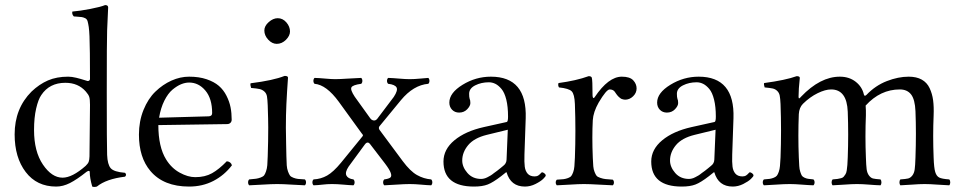

<svg xmlns="http://www.w3.org/2000/svg" viewBox="-20 -718 3743 749"><path d="M329.1 -107.9 331.1 -309.1Q331.1 -331.1 328.1 -340.1Q325.2 -349.1 314.9 -360.8Q285.2 -395 234.9 -395Q172.9 -395 141.1 -347.2Q129.4 -330.6 121.1 -294.9Q112.8 -259.3 112.8 -210.9Q112.8 -127 147.5 -75.9Q182.1 -24.9 224.1 -24.9Q261.7 -24.9 314 -70.8Q323.2 -79.6 325.9 -86.7Q328.6 -93.8 329.1 -107.9ZM317.9 -47.9Q279.8 -17.6 252.7 -3.9Q225.6 9.8 199.2 9.8Q123.5 9.8 80.3 -46.9Q37.1 -103.5 37.1 -193.8Q37.1 -294.9 103 -360.8Q133.3 -389.6 167.2 -404.3Q201.2 -418.9 246.1 -418.9Q259.8 -418.9 277.6 -414.6Q295.4 -410.2 308.1 -406Q320.8 -401.9 321.8 -401.9Q331.1 -401.9 331.1 -411.1Q331.1 -526.4 329.1 -576.2Q328.1 -599.6 326.2 -612.8Q324.2 -626 321.8 -634.8Q319.3 -643.6 312.3 -647Q305.2 -650.4 298.8 -651.4Q292.5 -652.3 277.3 -653.3Q271.5 -653.8 268.1 -653.8Q259.8 -662.1 262.2 -672.9Q291.5 -675.3 332 -683.1Q372.6 -690.9 390.1 -698.2Q401.9 -698.2 401.9 -689Q400.4 -661.1 397.9 -599.1Q396.5 -561.5 396.5 -356.4Q396.5 -151.4 397.9 -113.8Q399.4 -76.2 411.9 -61.8Q424.3 -47.4 467.8 -43.9Q475.6 -36.1 467.8 -28.8Q394.5 -20 357.9 9.8Q347.2 12.7 339.8 9.8Q330.1 -23.9 330.1 -46.9Q330.1 -50.3 328.1 -51Q326.2 -51.8 323.2 -50.8Q320.3 -49.8 317.9 -47.9Z M600.6 -258.8 793.9 -264.2Q807.6 -264.6 807.6 -276.9Q807.6 -333.5 781.2 -364.7Q754.9 -396 717.8 -396Q702.6 -396 686.5 -389.4Q670.4 -382.8 652.8 -368.2Q635.3 -353.5 621.1 -325.2Q606.9 -296.9 600.6 -258.8ZM864.7 -88.9Q880.4 -87.4 884.8 -73.2Q855 -34.2 812.5 -12.2Q770 9.8 717.8 9.8Q618.2 9.8 566.9 -50.8Q522 -103.5 522 -192.9Q522 -245.1 539.8 -289.1Q557.6 -333 586.2 -360.6Q614.7 -388.2 648.9 -403.6Q683.1 -418.9 717.8 -418.9Q756.3 -418.9 785.9 -408.9Q815.4 -398.9 833.7 -383.1Q852.1 -367.2 863.5 -344.5Q875 -321.8 879.4 -299.3Q883.8 -276.9 883.8 -251Q883.8 -243.7 878.9 -238.8Q874 -233.9 865.7 -233.9L597.7 -230Q597.7 -145 627.9 -96.2Q648.9 -62 681.2 -44.4Q712.9 -26.9 741.7 -26.9Q779.8 -26.9 807.1 -42.2Q834.5 -57.6 864.7 -88.9Z M1011.2 -599.1Q1011.2 -616.7 1028.3 -631.8Q1045.4 -647 1063.5 -647Q1083 -647 1097.2 -630.6Q1111.3 -614.3 1111.3 -595.2Q1111.3 -578.6 1095.5 -562.7Q1079.6 -546.9 1059.6 -546.9Q1041.5 -546.9 1026.4 -563.2Q1011.2 -579.6 1011.2 -599.1ZM1097.2 -108.9Q1097.7 -86.9 1098.6 -73.2Q1099.6 -59.6 1103.5 -49.1Q1107.4 -38.6 1111.1 -33.4Q1114.7 -28.3 1124.3 -24.7Q1133.8 -21 1142.6 -20Q1151.4 -19 1169.4 -18.1Q1173.8 -13.7 1173.8 -6.6Q1173.8 0.5 1169.4 4.9Q1150.4 4.4 1117.2 2.2Q1084 0 1061.5 0Q1038.6 0 1004.4 2.2Q970.2 4.4 952.1 4.9Q947.8 0.5 947.8 -6.6Q947.8 -13.7 952.1 -18.1Q970.2 -19.5 978.8 -20.8Q987.3 -22 997.1 -25.6Q1006.8 -29.3 1010.5 -34.2Q1014.2 -39.1 1017.8 -49.6Q1021.5 -60.1 1022.7 -73.5Q1023.9 -86.9 1024.4 -108.9Q1026.4 -168.5 1026.4 -220.7Q1026.4 -247.6 1024.4 -307.1Q1023.4 -330.1 1021.5 -341.8Q1019.5 -353.5 1011.5 -360.8Q1003.4 -368.2 992.9 -370.6Q982.4 -373 959.5 -375Q955.6 -386.7 957.5 -393.1Q1046.4 -404.3 1090.3 -421.9Q1103.5 -421.9 1103.5 -415Q1099.6 -361.3 1097.2 -311.5Q1095.2 -271 1095.2 -219.7Q1095.2 -202.1 1096.2 -156.5Q1097.2 -110.8 1097.2 -108.9Z M1363.8 -340.8 1424.8 -255.9Q1429.2 -250 1435.1 -248.5Q1440.9 -247.1 1444.8 -249Q1448.7 -251 1451.2 -253.9L1516.1 -339.8Q1533.2 -365.7 1526.9 -377Q1520.5 -388.2 1494.1 -391.1Q1489.7 -395.5 1489.7 -402.6Q1489.7 -409.7 1494.1 -414.1Q1511.7 -413.6 1536.9 -411.4Q1562 -409.2 1578.1 -409.2Q1596.2 -409.2 1619.1 -411.4Q1642.1 -413.6 1650.9 -414.1Q1655.3 -409.7 1655.3 -402.6Q1655.3 -395.5 1650.9 -391.1Q1592.8 -386.2 1543.9 -327.1L1460 -225.1Q1455.6 -218.3 1460.9 -210.9L1550.8 -89.8Q1580.6 -49.8 1606.7 -35.2Q1632.8 -20.5 1662.1 -18.1Q1666.5 -13.7 1666.5 -6.6Q1666.5 0.5 1662.1 4.9Q1645.5 4.4 1622.1 2.2Q1598.6 0 1578.1 0Q1558.6 0 1526.9 2.2Q1495.1 4.4 1479 4.9Q1474.6 0.5 1474.6 -6.6Q1474.6 -13.7 1479 -18.1Q1496.6 -20.5 1502.7 -25.4Q1508.8 -30.3 1504.4 -43.2Q1500 -56.2 1481.9 -80.1L1423.8 -155.8Q1413.6 -168.9 1402.8 -153.8L1339.8 -67.9Q1325.2 -45.9 1331.3 -33.4Q1337.4 -21 1358.9 -18.1Q1363.3 -13.7 1363.3 -6.6Q1363.3 0.5 1358.9 4.9Q1342.3 4.4 1318.8 2.2Q1295.4 0 1274.9 0Q1255.9 0 1238.3 2.2Q1220.7 4.4 1203.1 4.9Q1198.7 0.5 1198.7 -6.6Q1198.7 -13.7 1203.1 -18.1Q1231.9 -19.5 1256.1 -33.2Q1280.3 -46.9 1310.1 -83L1394 -186Q1396 -188 1395.8 -190.2Q1395.5 -192.4 1394.5 -193.6Q1393.6 -194.8 1391.6 -197Q1389.6 -199.2 1389.2 -200.2L1301.8 -320.8Q1253.4 -387.2 1207 -391.1Q1202.6 -395.5 1202.6 -402.6Q1202.6 -409.7 1207 -414.1Q1225.1 -413.6 1249 -411.4Q1272.9 -409.2 1288.1 -409.2Q1303.7 -409.2 1337.9 -411.4Q1372.1 -413.6 1389.2 -414.1Q1393.6 -409.7 1393.6 -402.6Q1393.6 -395.5 1389.2 -391.1Q1356.4 -386.7 1351.1 -377.4Q1345.7 -368.2 1363.8 -340.8Z M1960.9 -211.9 1878.9 -191.9Q1829.6 -179.7 1806.4 -151.9Q1783.2 -124 1783.2 -91.8Q1783.2 -66.4 1803.5 -43.2Q1823.7 -20 1856.9 -20Q1862.3 -20 1868.4 -21.5Q1874.5 -22.9 1881.6 -26.6Q1888.7 -30.3 1894 -33.4Q1899.4 -36.6 1907.2 -43L1919.4 -51.8Q1923.3 -54.7 1931.6 -61.5L1942.9 -70.8Q1955.6 -80.1 1956.1 -95.2ZM1956.1 -45.9H1954.1L1935.1 -30.8Q1903.3 -6.3 1882.6 1.7Q1861.8 9.8 1829.1 9.8Q1710 9.8 1710 -87.9Q1710 -135.3 1752.9 -170.9Q1795.4 -206.1 1867.2 -222.2L1957 -242.2Q1961.9 -243.7 1961.9 -263.2Q1961.9 -301.8 1955.1 -329.3Q1948.2 -356.9 1936.5 -370.8Q1924.8 -384.8 1912.6 -390.9Q1900.4 -397 1887.2 -397Q1857.4 -397 1833.7 -385Q1810.1 -373 1810.1 -352.1Q1810.1 -338.9 1812 -333Q1814.9 -327.1 1814.9 -315.9Q1814.9 -304.7 1802.5 -291.7Q1790 -278.8 1771 -278.8Q1754.4 -278.8 1743.7 -289.8Q1732.9 -300.8 1732.9 -317.9Q1732.9 -355.5 1784.4 -387.2Q1835.9 -418.9 1895 -418.9Q2036.1 -418.9 2030.8 -256.8L2025.9 -115.2Q2024.9 -85 2027.1 -67.9Q2029.3 -50.8 2038.6 -40.3Q2047.9 -29.8 2065.9 -29.8Q2074.7 -29.8 2080.6 -33.9Q2086.4 -38.1 2089.6 -42Q2092.8 -45.9 2094.7 -45.9Q2098.1 -45.9 2103.5 -42Q2108.9 -38.1 2108.9 -33.2Q2108.9 -29.8 2098.9 -20Q2088.9 -10.3 2068.8 -0.2Q2048.8 9.8 2027.8 9.8Q1972.2 9.8 1956.1 -45.9Z M2222.7 -312Q2221.2 -350.6 2210.2 -361.8Q2199.2 -373 2160.6 -377Q2155.8 -384.8 2158.7 -394Q2228 -403.3 2276.4 -420.9Q2286.6 -420.9 2288.6 -415Q2291.5 -406.2 2291.5 -348.1Q2291.5 -335.9 2295.9 -335.4Q2297.4 -335.4 2299.8 -338.9Q2353.5 -418.9 2405.8 -418.9Q2437 -418.9 2450.2 -404.8Q2463.4 -390.6 2463.4 -373Q2463.4 -355.5 2449.7 -342.3Q2436 -329.1 2418.5 -329.1Q2415 -329.1 2411.4 -330.1Q2407.7 -331.1 2405 -332Q2402.3 -333 2399.2 -335.7Q2396 -338.4 2394.3 -339.6Q2392.6 -340.8 2389.4 -344.7Q2386.2 -348.6 2385.5 -349.6Q2384.8 -350.6 2381.3 -355.5L2378.4 -359.9Q2371.6 -369.1 2358.4 -369.1Q2345.7 -369.1 2315.4 -317.9Q2294.4 -280.8 2292.5 -249Q2289.1 -186 2292.5 -103Q2293.5 -82 2294.4 -69.6Q2295.4 -57.1 2299.6 -46.9Q2303.7 -36.6 2307.4 -32.2Q2311 -27.8 2321.8 -24.2Q2332.5 -20.5 2341.6 -19.5Q2350.6 -18.6 2370.6 -17.1Q2375 -12.7 2375 -6.1Q2375 0.5 2370.6 4.9Q2353 4.4 2316.2 2.2Q2279.3 0 2257.8 0Q2237.3 0 2203.6 2.2Q2169.9 4.4 2152.3 4.9Q2147.9 0.5 2147.9 -6.1Q2147.9 -12.7 2152.3 -17.1Q2169.4 -18.1 2178 -19Q2186.5 -20 2195.8 -23.4Q2205.1 -26.9 2208.7 -31.7Q2212.4 -36.6 2216.1 -46.6Q2219.7 -56.6 2220.7 -69.3Q2221.7 -82 2222.7 -103Q2226.6 -207 2222.7 -312Z M2771.5 -211.9 2689.5 -191.9Q2640.1 -179.7 2616.9 -151.9Q2593.8 -124 2593.8 -91.8Q2593.8 -66.4 2614 -43.2Q2634.3 -20 2667.5 -20Q2672.9 -20 2679 -21.5Q2685.1 -22.9 2692.1 -26.6Q2699.2 -30.3 2704.6 -33.4Q2710 -36.6 2717.8 -43L2730 -51.8Q2733.9 -54.7 2742.2 -61.5L2753.4 -70.8Q2766.1 -80.1 2766.6 -95.2ZM2766.6 -45.9H2764.6L2745.6 -30.8Q2713.9 -6.3 2693.1 1.7Q2672.4 9.8 2639.6 9.8Q2520.5 9.8 2520.5 -87.9Q2520.5 -135.3 2563.5 -170.9Q2606 -206.1 2677.7 -222.2L2767.6 -242.2Q2772.5 -243.7 2772.5 -263.2Q2772.5 -301.8 2765.6 -329.3Q2758.8 -356.9 2747.1 -370.8Q2735.4 -384.8 2723.1 -390.9Q2710.9 -397 2697.8 -397Q2668 -397 2644.3 -385Q2620.6 -373 2620.6 -352.1Q2620.6 -338.9 2622.6 -333Q2625.5 -327.1 2625.5 -315.9Q2625.5 -304.7 2613 -291.7Q2600.6 -278.8 2581.5 -278.8Q2564.9 -278.8 2554.2 -289.8Q2543.5 -300.8 2543.5 -317.9Q2543.5 -355.5 2595 -387.2Q2646.5 -418.9 2705.6 -418.9Q2846.7 -418.9 2841.3 -256.8L2836.4 -115.2Q2835.4 -85 2837.6 -67.9Q2839.8 -50.8 2849.1 -40.3Q2858.4 -29.8 2876.5 -29.8Q2885.3 -29.8 2891.1 -33.9Q2897 -38.1 2900.1 -42Q2903.3 -45.9 2905.3 -45.9Q2908.7 -45.9 2914.1 -42Q2919.4 -38.1 2919.4 -33.2Q2919.4 -29.8 2909.4 -20Q2899.4 -10.3 2879.4 -0.2Q2859.4 9.8 2838.4 9.8Q2782.7 9.8 2766.6 -45.9Z M3112.3 -313Q3097.7 -298.3 3096.2 -272.9Q3092.8 -188.5 3096.2 -104Q3097.2 -83 3097.9 -70.6Q3098.6 -58.1 3101.8 -48.1Q3105 -38.1 3107.7 -33.4Q3110.4 -28.8 3117.9 -25.1Q3125.5 -21.5 3132.3 -20.5Q3139.2 -19.5 3153.3 -18.1Q3157.7 -13.7 3157.7 -6.6Q3157.7 0.5 3153.3 4.9Q3134.8 4.4 3107.7 2.2Q3080.6 0 3061 0Q3038.6 0 3007.6 2.2Q2976.6 4.4 2960 4.9Q2955.6 0.5 2955.6 -6.6Q2955.6 -13.7 2960 -18.1Q2975.1 -19 2982.9 -20.3Q2990.7 -21.5 2999 -24.9Q3007.3 -28.3 3011 -33.2Q3014.6 -38.1 3018.1 -47.9Q3021.5 -57.6 3022.7 -70.6Q3023.9 -83.5 3024.9 -104Q3028.8 -208 3024.9 -312Q3023.9 -334 3021.7 -345Q3019.5 -356 3012 -363.3Q3004.4 -370.6 2994.4 -372.8Q2984.4 -375 2962.9 -377Q2959 -388.7 2960.9 -394Q3044.9 -405.3 3087.9 -420.9Q3100.1 -420.9 3100.1 -414.1Q3095.2 -369.6 3095.2 -340.8Q3095.2 -336.9 3095.9 -335.4Q3096.7 -334 3097.9 -334.5Q3099.1 -335 3100.1 -335.7Q3101.1 -336.4 3102.8 -338.4Q3104.5 -340.3 3105 -340.8Q3179.7 -418.9 3256.3 -418.9Q3292.5 -418.9 3317.9 -399.2Q3343.3 -379.4 3350.1 -349.1Q3352.5 -340.3 3360.4 -348.1Q3395 -384.3 3439.5 -401.6Q3483.9 -418.9 3524.9 -418.9Q3555.2 -418.9 3575.7 -407.5Q3596.2 -396 3606.4 -374.3Q3616.7 -352.5 3620.1 -327.1Q3623.5 -301.3 3622.1 -267.1Q3618.7 -188.5 3622.1 -104Q3623.5 -62.5 3628.4 -46.9Q3633.3 -30.8 3644 -25.4Q3654.8 -20 3683.1 -18.1Q3687 -13.7 3687 -6.6Q3687 0.5 3683.1 4.9Q3664.6 4.4 3636.2 2.2Q3607.9 0 3586.9 0Q3566.4 0 3538.3 2.2Q3510.3 4.4 3492.2 4.9Q3488.8 0.5 3488.8 -6.6Q3488.8 -13.7 3492.2 -18.1Q3513.2 -19.5 3522.5 -21.7Q3531.7 -23.9 3539.1 -33.4Q3546.4 -43 3548.3 -57.6Q3550.3 -71.8 3551.3 -104Q3554.7 -198.2 3551.3 -284.2Q3549.3 -330.1 3534.2 -349.6Q3519 -369.1 3490.2 -369.1Q3414.1 -369.1 3356.9 -306.2Q3358.4 -287.1 3357.9 -268.1Q3354.5 -186 3357.9 -104Q3358.9 -72.8 3360.8 -57.9Q3362.8 -43 3369.9 -33.4Q3377 -23.9 3385.7 -21.7Q3394.5 -19.5 3415 -18.1Q3418.5 -13.7 3418.5 -6.6Q3418.5 0.5 3415 4.9Q3396 4.4 3369.9 2.2Q3343.8 0 3323.2 0Q3302.7 0 3274.4 2.2Q3246.1 4.4 3228 4.9Q3224.1 0.5 3224.1 -6.6Q3224.1 -13.7 3228 -18.1Q3240.7 -19 3247.3 -20Q3253.9 -21 3261.2 -22.9Q3268.6 -24.9 3271.7 -29.1Q3274.9 -33.2 3278.3 -38.3Q3281.7 -43.5 3283.2 -53.5Q3284.7 -63.5 3285.6 -74.7Q3286.6 -85.9 3287.1 -104Q3290.5 -193.4 3287.1 -282.2Q3283.7 -369.1 3222.2 -369.1Q3199.7 -369.1 3169.7 -354.5Q3139.6 -339.8 3112.3 -313Z"/></svg>

Font: Linux Libertine Display G
Style: Regular
Weight: 400
Designer: Philipp H. Poll
Foundry: Philipp H. Poll
Version: Version 5.0.9